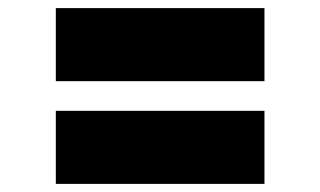

<svg xmlns="http://www.w3.org/2000/svg" viewBox="-20 -652 789 473"><path d="M117.5 -452V-632H631.5V-452ZM117.5 -199V-379H631.5V-199Z"/></svg>

Font: Spartan Thin Black
Style: Regular
Weight: 900
Version: Version 1.004